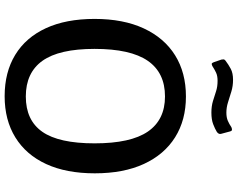

<svg xmlns="http://www.w3.org/2000/svg" viewBox="-116 -874 1000 807"><g transform="rotate(90 383.5 -470.0)"><path d="M384 10Q283 10 210 -34.5Q137 -79 98 -163.5Q59 -248 59 -368Q59 -489 99 -575Q139 -661 212 -706.5Q285 -752 385 -752Q484 -752 556.5 -706.5Q629 -661 668.5 -575.5Q708 -490 708 -369Q708 -249 669 -164.5Q630 -80 557 -35Q484 10 384 10ZM385 -79Q485 -79 533.5 -148.5Q582 -218 582 -368Q582 -520 532.5 -592Q483 -664 385 -664Q285 -664 235 -591.5Q185 -519 185 -368Q185 -219 235 -149Q285 -79 385 -79ZM534 -882Q521 -874 501.5 -866.5Q482 -859 453 -859Q426 -859 404.5 -865.5Q383 -872 363.5 -878.5Q344 -885 319 -885Q298 -885 284.5 -878.5Q271 -872 257 -863Q251 -860 247.5 -860.5Q244 -861 241 -869L230 -901Q229 -906 229 -910Q229 -914 234 -918Q251 -931 269 -940.5Q287 -950 315 -950Q341 -950 364 -943Q387 -936 409 -929Q431 -922 453 -922Q473 -922 487 -928Q501 -934 514 -943Q521 -946 525.5 -945.5Q530 -945 532 -937L542 -900Q545 -890 534 -882Z"/></g></svg>

Font: Libre Franklin Medium
Style: Regular
Weight: 500
Designer: Pablo Impallari, Rodrigo Fuenzalida, Nhung Nguyen
Foundry: Impallari Type
Version: Version 3.000